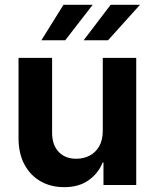

<svg xmlns="http://www.w3.org/2000/svg" viewBox="-20 -770 644 799"><path d="M407.7 -226.1V-529.3H546.9V0H410.6V-93.8H407.2Q389.2 -48.3 348.1 -19.5Q307.1 9.3 246.1 8.8Q191.9 8.8 149.2 -15.4Q106.4 -39.6 81.8 -85.4Q57.1 -131.3 57.1 -195.3V-529.3H196.8V-218.3Q196.8 -166.5 224.4 -137.7Q252 -108.9 298.3 -109.4Q327.6 -109.4 352.5 -122.1Q377.4 -134.8 392.6 -160.9Q407.7 -187 407.7 -226.1ZM328.1 -602.5 440.4 -750H562.5L429.7 -602.5ZM152.3 -602.5 244.1 -750H365.7L251.5 -602.5Z"/></svg>

Font: Inter Cardless Tabular Bold
Style: Bold
Weight: 700
Designer: Rasmus Andersson
Foundry: rsms
Version: Version 4.000;git-4fc901f